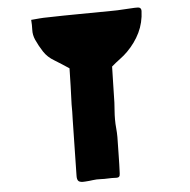

<svg xmlns="http://www.w3.org/2000/svg" viewBox="-54 -820 883 893"><g transform="rotate(-5 387.0 -373.5)"><path d="M623 -766Q638 -765 638 -749Q636 -694 614 -648.5Q592 -603 554 -565Q538 -549 519 -535Q500 -521 479 -503Q478 -464 477 -421.5Q476 -379 475 -335Q474 -315 472.5 -296Q471 -277 471 -257Q471 -236 473 -215.5Q475 -195 475 -174Q474 -132 473.5 -90Q473 -48 471 -5Q471 6 466.5 10.5Q462 15 449 14Q432 13 414.5 14Q397 15 380 14Q361 13 343.5 15.5Q326 18 308 19Q285 21 277 14Q269 7 270 -14Q271 -79 272.5 -145Q274 -211 275 -275Q276 -292 276 -309Q276 -326 276 -344Q278 -387 279 -429Q280 -471 281 -512Q264 -523 247.5 -534Q231 -545 214 -555Q183 -573 165 -600.5Q147 -628 133 -659Q123 -682 124 -705.5Q125 -729 123 -752Q144 -754 163 -755.5Q182 -757 199 -757Q274 -759 349 -759.5Q424 -760 499 -761Q527 -761 553.5 -763Q580 -765 607 -766Z"/></g></svg>

Font: Palette Mosaic
Style: Regular
Weight: 400
Designer: Shibuyafont
Version: Version 1.001